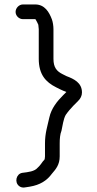

<svg xmlns="http://www.w3.org/2000/svg" viewBox="-20 -692 437 862"><path d="M50 -638.5C50 -620.9 65.6 -606 83 -606H139C143.5 -599.2 149.1 -588.1 152 -581C152 -576.7 154 -565.1 154 -561V-428C154 -357.4 185.3 -323.4 232 -300L250 -291C259.8 -286.1 267.6 -283.2 278 -279L263 -264C236.8 -237.8 210.5 -205.7 201.5 -164.5C193.2 -126.1 182 -94.6 182 -48V10C182 14 181.7 17.3 181 20C181 24.4 176.6 28.4 173 32C166.2 41.1 158.3 53.2 149 61C134.8 78 107 80.6 80 84C52.9 88.2 43.5 126.2 66 143.5C80.8 154.9 95.5 148.1 114 146C159.6 138.4 190.5 118.9 213 88C231 67 248 47.6 248 10V-48C248 -69.3 249.7 -89.2 256 -105C260.9 -127.3 264.7 -157.9 275 -176C283 -188 299.3 -207.3 309.5 -217.5L329 -237C341.7 -249 348 -262.3 348 -277C348 -320.8 311.3 -337.9 279 -350L261 -359C234.8 -372.1 220 -388.8 220 -428V-561C220 -576.4 217.1 -593.7 213 -605C200.8 -637.4 181 -672 138 -672H83C65.6 -672 50 -656.1 50 -638.5Z"/></svg>

Font: HoneyBee
Style: Reg
Weight: 400
Foundry: Cannot Into Space Fonts
Version: Version 0.89